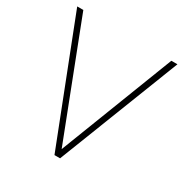

<svg xmlns="http://www.w3.org/2000/svg" viewBox="-166 -852 947 985"><g transform="rotate(30 307.5 -359.5)"><path d="M46.9 -718.8 312.5 -32.2H302.7L568.4 -718.8H604.5L324.2 0H291L10.7 -718.8Z"/></g></svg>

Font: Min Sans VF VF
Style: Regular
Weight: 400
Designer: Jinseong-Kim, NotoSansCJK, Nunito
Foundry: Jinseong-Kim
Version: Version 1.420;Glyphs 3.1.2 (3151)